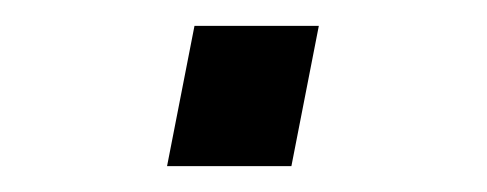

<svg xmlns="http://www.w3.org/2000/svg" viewBox="-20 -345 373 147"><path d="M224.1 -325.2 203.1 -217.8H107.9L128.9 -325.2Z"/></svg>

Font: Arimo
Style: Italic
Weight: 400
Italic angle: -12°
Designer: Steve Matteson
Foundry: Monotype Imaging Inc.
Version: Version 1.33